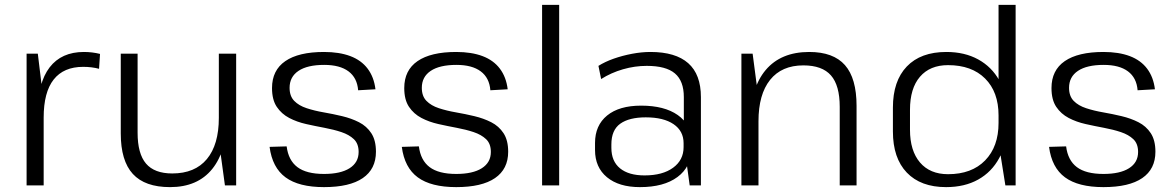

<svg xmlns="http://www.w3.org/2000/svg" viewBox="-20 -760 4805 787"><path d="M89 -540H135L159 -342V0H89ZM135 -299Q135 -421 183.5 -484Q232 -547 324 -547Q341 -547 357.5 -545Q374 -543 390 -539L386 -478Q356 -486 321 -486Q241 -486 200 -434Q159 -382 159 -278Z M544 -216Q544 -130 578.5 -89.5Q613 -49 686 -49Q779 -49 828 -108Q877 -167 877 -277L910 -341V-280Q910 -142 850 -67.5Q790 7 677 7Q574 7 524.5 -47Q475 -101 475 -213V-540H544ZM948 0H902L877 -183V-540H948Z M1308 7Q1205 7 1150.5 -33Q1096 -73 1085 -158L1155 -160Q1162 -103 1199 -75Q1236 -47 1308 -47Q1376 -47 1413 -70.5Q1450 -94 1450 -137Q1450 -171 1430.5 -189.5Q1411 -208 1379.5 -218.5Q1348 -229 1310.5 -236Q1273 -243 1235 -251.5Q1197 -260 1165.5 -276.5Q1134 -293 1114.5 -322Q1095 -351 1095 -399Q1095 -472 1149.5 -509.5Q1204 -547 1308 -547Q1371 -547 1416 -530Q1461 -513 1487 -478.5Q1513 -444 1519 -394L1448 -390Q1444 -441 1408.5 -467.5Q1373 -494 1309 -494Q1240 -494 1203.5 -469.5Q1167 -445 1167 -400Q1167 -366 1186 -346.5Q1205 -327 1237 -316.5Q1269 -306 1306.5 -299.5Q1344 -293 1382 -284Q1420 -275 1451.5 -259Q1483 -243 1502 -214Q1521 -185 1521 -138Q1521 -67 1467 -30Q1413 7 1308 7Z M1850 7Q1747 7 1692.5 -33Q1638 -73 1627 -158L1697 -160Q1704 -103 1741 -75Q1778 -47 1850 -47Q1918 -47 1955 -70.5Q1992 -94 1992 -137Q1992 -171 1972.5 -189.5Q1953 -208 1921.5 -218.5Q1890 -229 1852.5 -236Q1815 -243 1777 -251.5Q1739 -260 1707.5 -276.5Q1676 -293 1656.5 -322Q1637 -351 1637 -399Q1637 -472 1691.5 -509.5Q1746 -547 1850 -547Q1913 -547 1958 -530Q2003 -513 2029 -478.5Q2055 -444 2061 -394L1990 -390Q1986 -441 1950.5 -467.5Q1915 -494 1851 -494Q1782 -494 1745.5 -469.5Q1709 -445 1709 -400Q1709 -366 1728 -346.5Q1747 -327 1779 -316.5Q1811 -306 1848.5 -299.5Q1886 -293 1924 -284Q1962 -275 1993.5 -259Q2025 -243 2044 -214Q2063 -185 2063 -138Q2063 -67 2009 -30Q1955 7 1850 7Z M2272 -740V0H2202V-740Z M2783 -174V-362Q2783 -428 2746.5 -459Q2710 -490 2631 -490Q2582 -490 2533.5 -476Q2485 -462 2444 -436L2433 -490Q2460 -507 2495.5 -519.5Q2531 -532 2570.5 -539.5Q2610 -547 2646 -547Q2749 -547 2801 -501Q2853 -455 2853 -362V0H2807ZM2603 7Q2517 7 2468 -33.5Q2419 -74 2419 -145V-174Q2419 -246 2468.5 -286.5Q2518 -327 2608 -327Q2703 -327 2758 -288.5Q2813 -250 2813 -179V-148Q2813 -76 2757 -34.5Q2701 7 2603 7ZM2622 -41Q2696 -41 2739 -72.5Q2782 -104 2782 -157V-173Q2782 -223 2741 -251Q2700 -279 2627 -279Q2559 -279 2522.5 -253Q2486 -227 2486 -168V-154Q2486 -99 2521.5 -70Q2557 -41 2622 -41Z M3422 -322Q3422 -410 3386 -451Q3350 -492 3273 -492Q3184 -492 3136.5 -432.5Q3089 -373 3089 -263L3056 -199V-260Q3056 -399 3118.5 -473Q3181 -547 3297 -547Q3396 -547 3443.5 -493Q3491 -439 3491 -326V0H3422ZM3019 -540H3065L3089 -357V0H3019Z M3858 7Q3754 7 3697 -52.5Q3640 -112 3640 -221V-319Q3640 -428 3697 -487.5Q3754 -547 3859 -547Q3934 -547 3989.5 -516.5Q4045 -486 4076 -430.5Q4107 -375 4107 -297V-248Q4107 -170 4076 -112.5Q4045 -55 3989.5 -24Q3934 7 3858 7ZM3866 -46Q3963 -46 4018 -102.5Q4073 -159 4073 -256V-287Q4073 -383 4018 -438Q3963 -493 3866 -493Q3792 -493 3751 -445.5Q3710 -398 3710 -310V-228Q3710 -142 3751 -94Q3792 -46 3866 -46ZM4073 -176V-740H4143V0H4101Z M4503 7Q4400 7 4345.5 -33Q4291 -73 4280 -158L4350 -160Q4357 -103 4394 -75Q4431 -47 4503 -47Q4571 -47 4608 -70.5Q4645 -94 4645 -137Q4645 -171 4625.5 -189.5Q4606 -208 4574.5 -218.5Q4543 -229 4505.5 -236Q4468 -243 4430 -251.5Q4392 -260 4360.5 -276.5Q4329 -293 4309.5 -322Q4290 -351 4290 -399Q4290 -472 4344.5 -509.5Q4399 -547 4503 -547Q4566 -547 4611 -530Q4656 -513 4682 -478.5Q4708 -444 4714 -394L4643 -390Q4639 -441 4603.5 -467.5Q4568 -494 4504 -494Q4435 -494 4398.5 -469.5Q4362 -445 4362 -400Q4362 -366 4381 -346.5Q4400 -327 4432 -316.5Q4464 -306 4501.5 -299.5Q4539 -293 4577 -284Q4615 -275 4646.5 -259Q4678 -243 4697 -214Q4716 -185 4716 -138Q4716 -67 4662 -30Q4608 7 4503 7Z"/></svg>

Font: Pathway Extreme 28pt Light
Style: Regular
Weight: 300
Designer: Eduardo Rodriguez Tunni
Foundry: Eduardo Rodriguez Tunni
Version: Version 1.001;gftools[0.9.26]